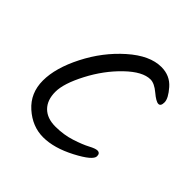

<svg xmlns="http://www.w3.org/2000/svg" viewBox="-138 -608 698 698"><g transform="rotate(45 211.0 -259.5)"><path d="M305 -502Q349 -502 376.5 -470.5Q404 -439 404 -419Q404 -399 392 -399Q380 -399 354.5 -420.5Q329 -442 309 -442Q269 -442 218 -393Q167 -344 131.5 -276Q96 -208 96 -165.5Q96 -123 119.5 -99.5Q143 -76 185.5 -76Q228 -76 265 -88Q302 -100 323.5 -111.5Q345 -123 355 -123Q369 -123 369 -107Q369 -86 303 -51.5Q237 -17 181.5 -17Q126 -17 80.5 -57.5Q35 -98 35 -162.5Q35 -227 76 -307.5Q117 -388 181.5 -445Q246 -502 305 -502Z"/></g></svg>

Font: Kalam Light
Style: Regular
Weight: 300
Version: Version 2.001;PS 1.0;hotconv 1.0.79;makeotf.lib2.5.61930; tt